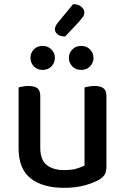

<svg xmlns="http://www.w3.org/2000/svg" viewBox="-20 -886 599 920"><path d="M243 -609Q243 -585 226.5 -568Q210 -551 184 -551Q158 -551 142 -568Q126 -585 126 -609Q126 -632 142 -649Q158 -666 184 -666Q210 -666 226.5 -649Q243 -632 243 -609ZM428 -609Q428 -585 411.5 -568Q395 -551 369 -551Q343 -551 326.5 -568Q310 -585 310 -609Q310 -632 326.5 -649Q343 -666 369 -666Q395 -666 411.5 -649Q428 -632 428 -609ZM69 -467Q76 -469 89 -471.5Q102 -474 117 -474Q146 -474 159.5 -463Q173 -452 173 -425V-178Q173 -120 203.5 -95.5Q234 -71 288 -71Q323 -71 347 -78Q371 -85 385 -93V-467Q393 -469 405.5 -471.5Q418 -474 433 -474Q462 -474 476 -463Q490 -452 490 -425V-88Q490 -66 483 -52Q476 -38 455 -25Q429 -10 386.5 2Q344 14 287 14Q184 14 126.5 -31.5Q69 -77 69 -176ZM330 -866Q356 -866 370 -853.5Q384 -841 384 -827Q384 -813 376.5 -803.5Q369 -794 357 -780L292 -711Q269 -711 256 -721.5Q243 -732 243 -746Q243 -760 257 -777Z"/></svg>

Font: Baloo 2 Medium
Style: Regular
Weight: 500
Designer: Sarang Kulkarni and Ek Type
Foundry: Ek Type
Version: Version 1.640;hotconv 1.0.111;makeotfexe 2.5.65597; ttfautoh